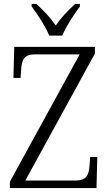

<svg xmlns="http://www.w3.org/2000/svg" viewBox="-20 -951 550 971"><path d="M229 -771H295C313 -816 355 -880 384 -918V-931H360C321 -895 290 -863 262 -822C234 -863 203 -895 164 -931H140V-918C169 -880 211 -816 229 -771ZM30 0H468L472 -157H436L433 -114C429 -65 417 -38 362 -38H108L460 -680V-714H52L48 -557H84L87 -600C90 -648 102 -676 156 -676H383L30 -32Z"/></svg>

Font: Noto Serif Sinhala SemiCondensed Light
Style: Regular
Weight: 300
Width: 4
Designer: Jelle Bosma - Monotype Design Team
Foundry: Monotype Imaging Inc.
Version: Version 2.007